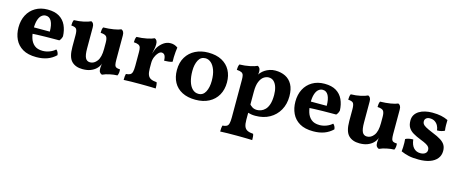

<svg xmlns="http://www.w3.org/2000/svg" viewBox="-42 -1045 4456 1868"><g transform="rotate(15 2186.0 -111.0)"><path d="M275.5 9Q191.4 9 138.4 -22.2Q85.4 -53.4 60.1 -106.9Q34.8 -160.3 34.8 -226.4Q34.8 -297.2 62.9 -351.2Q91 -405.2 143.3 -436.1Q195.5 -467 266.3 -467Q338.1 -467 383.4 -439.5Q428.6 -412 451 -363.7Q473.3 -315.4 475.8 -253.7Q469.2 -224.9 451.4 -206.7Q426 -206.7 389.9 -206.4Q353.8 -206.2 312.4 -205.7Q271 -205.2 228.6 -203.4Q186.2 -201.6 147.8 -199.1V-264.7H339.9Q339.9 -331.8 320.4 -368.6Q300.8 -405.4 263.6 -405.4Q240.1 -405.4 221 -389.6Q201.9 -373.8 190.9 -340.2Q179.8 -306.6 179.8 -252.6Q179.8 -201.5 192.8 -158.9Q205.8 -116.4 236.3 -91.1Q266.7 -65.8 319.5 -65.8Q354.1 -65.8 388.2 -78.7Q422.3 -91.6 445.7 -113.4Q455.3 -107.8 463 -92.8Q470.8 -77.8 471.3 -62.5Q433.6 -26.4 385.7 -8.7Q337.8 9 275.5 9Z M741.2 5.6Q669.5 5.6 630 -34.7Q590.4 -75 590.4 -177.7V-296.3Q590.4 -338.6 580.1 -356.3Q569.9 -374.1 526.5 -376.7Q526.5 -391.9 528.5 -406.4Q530.5 -420.9 536.6 -433.5Q590.1 -434.5 635.4 -444.7Q680.8 -455 704.3 -467Q717.5 -461.9 725.1 -449.3Q732.6 -436.6 732.6 -412.6V-201.7Q732.6 -134.7 747.2 -106.1Q761.8 -77.4 794.7 -77.4Q835.3 -77.4 864.4 -116.5Q893.4 -155.6 893.4 -237.4V-301.3Q893.4 -343.6 880.7 -361.3Q867.9 -379.1 820.5 -381.7Q820.5 -396.9 822.3 -411.4Q824.1 -425.9 830.7 -438.5Q887.9 -439.5 936.2 -447.7Q984.4 -456 1007.4 -467Q1020.6 -461.9 1028.1 -449.3Q1035.7 -436.6 1035.7 -412.6V-133.5L911.7 -97.6Q905.7 -79.9 896.4 -66.1Q887.1 -52.3 875.6 -41.3Q853.3 -20 820.1 -7.2Q786.9 5.6 741.2 5.6ZM937.5 9Q921.2 2.4 913.4 -9.7Q905.7 -21.8 905.7 -48.5Q905.7 -64.2 909 -85.5Q912.3 -106.8 918.3 -129.7L1035.7 -167.3Q1035.7 -136 1039.7 -118.4Q1043.7 -100.8 1056.4 -94.1Q1069.1 -87.3 1094.5 -86.8Q1096.6 -70.5 1094.8 -54.1Q1093.1 -37.7 1085.9 -23.6Q1050 -22.6 1010.2 -14.3Q970.4 -6.1 937.5 9Z M1371.6 -173.1Q1371.6 -130.1 1381.1 -106Q1390.7 -82 1412.5 -71.4Q1434.3 -60.8 1471.1 -58.3Q1475.6 -46.1 1476.9 -29.9Q1478.1 -13.6 1478.1 3Q1461.1 2 1435.3 1.5Q1409.6 1 1380.9 0.5Q1352.1 0 1323.9 0Q1279 0 1231.1 0.5Q1183.2 1 1155.4 3Q1155.4 -17.8 1156.6 -32.5Q1157.9 -47.1 1161.4 -58.3Q1188.4 -60.3 1203.2 -68.3Q1217.9 -76.3 1223.6 -97.4Q1229.4 -118.5 1229.4 -158.3V-227H1371.6ZM1371.6 -294.6V-208.8H1229.4V-318.2L1371.6 -412.6Q1371.6 -388 1366.1 -362.5Q1360.7 -337.1 1353 -302.3ZM1349.6 -297.9Q1358 -320.6 1366.1 -343.9Q1374.2 -367.1 1381.2 -379.1Q1403.2 -414.1 1435.3 -437.1Q1467.4 -460.1 1506.9 -460.1Q1545.9 -460.1 1578.5 -436.1Q1575.4 -416.4 1572.9 -390.5Q1570.4 -364.5 1569.6 -338.5Q1568.9 -312.6 1569.9 -290.9Q1555.2 -284.8 1530.8 -282.1Q1506.4 -279.3 1487.3 -279.3Q1485.9 -319.5 1474.7 -334.7Q1463.6 -350 1443.6 -350Q1428.6 -350 1411.8 -332.3Q1394.9 -314.7 1383.3 -286.6Q1371.6 -258.5 1371.6 -225.2ZM1229.4 -208.8V-296.3Q1229.4 -325 1224.9 -341.5Q1220.4 -358.1 1205 -366.4Q1189.5 -374.6 1156.5 -376.7Q1156.5 -391.9 1158.7 -406.6Q1161 -421.3 1167.6 -433.5Q1221 -434.5 1270.4 -444.7Q1319.8 -455 1343.3 -467Q1356.5 -461.9 1364.1 -449.3Q1371.6 -436.6 1371.6 -412.6Z M1878.7 9Q1799.7 9 1744 -19.7Q1688.3 -48.4 1659.6 -100.9Q1630.8 -153.3 1630.8 -224.3Q1630.8 -301.2 1664 -355.4Q1697.1 -409.7 1754.4 -438.4Q1811.7 -467 1883.4 -467Q1965.4 -467 2020.8 -437Q2076.3 -407 2104.6 -354.5Q2132.9 -302.1 2132.9 -233.2Q2132.9 -160 2101.8 -105.4Q2070.7 -50.9 2013.7 -21Q1956.6 9 1878.7 9ZM1892.5 -54.1Q1938.9 -54.1 1962.4 -98.4Q1985.9 -142.7 1985.9 -210.2Q1985.9 -273.8 1969.8 -317.7Q1953.6 -361.6 1927.6 -384.1Q1901.5 -406.5 1870.8 -406.5Q1823.8 -406.5 1801 -362.9Q1778.3 -319.3 1778.3 -254.2Q1778.3 -195.5 1791.6 -150.1Q1805 -104.7 1830.8 -79.4Q1856.6 -54.1 1892.5 -54.1Z M2192.4 245Q2192.4 224.2 2193.6 209.5Q2194.9 194.9 2198.4 183.7Q2225.4 181.7 2240.2 173.7Q2254.9 165.7 2260.6 144.6Q2266.4 123.5 2266.4 83.7V-296.3Q2266.4 -325 2261.9 -341.5Q2257.4 -358.1 2242 -366.4Q2226.5 -374.6 2193.5 -376.7Q2193.5 -391.9 2195.7 -406.6Q2198 -421.3 2204.6 -433.5Q2258 -434.5 2307.4 -444.7Q2356.8 -455 2380.3 -467Q2393.5 -461.9 2401.1 -449.3Q2408.6 -436.6 2408.6 -412.6Q2408.6 -398.4 2403.2 -380.5Q2397.7 -362.7 2387.7 -337L2408.6 -316.4V68.9Q2408.6 111.9 2418.1 136Q2427.7 160 2449.5 170.6Q2471.3 181.2 2508.1 183.7Q2512.6 195.9 2513.9 212.1Q2515.1 228.4 2515.1 245Q2498.1 244 2472.3 243.5Q2446.6 243 2417.9 242.5Q2389.1 242 2360.9 242Q2316 242 2268.1 242.5Q2220.2 243 2192.4 245ZM2481.7 9Q2458.9 9 2439.8 5.6Q2420.6 2.1 2397.7 -4.3V-97.5Q2415.1 -75.4 2435 -62.8Q2454.8 -50.1 2483.6 -50.1Q2502.5 -50.1 2523.8 -57.8Q2545.2 -65.5 2564.5 -84.9Q2583.9 -104.4 2595.8 -140.5Q2607.7 -176.7 2607.7 -234.1Q2607.7 -276.1 2597.3 -310.4Q2587 -344.8 2566.2 -365.2Q2545.4 -385.7 2513.4 -385.7Q2488.1 -385.7 2464 -369.3Q2439.9 -352.9 2424.3 -315.6Q2408.6 -278.3 2408.6 -215.6L2369.7 -318.5Q2385.8 -357.3 2399.8 -378.7Q2413.7 -400.1 2426 -411.3Q2437.1 -423.7 2456.6 -436.5Q2476.1 -449.3 2502.3 -458.1Q2528.4 -467 2558.3 -467Q2616.8 -467 2660.6 -445Q2704.5 -423.1 2729.6 -377.4Q2754.7 -331.7 2754.7 -259.7Q2754.7 -181 2720.6 -120.3Q2686.4 -59.5 2625.2 -25.2Q2564 9 2481.7 9Z M3064.5 9Q2980.4 9 2927.4 -22.2Q2874.4 -53.4 2849.1 -106.9Q2823.8 -160.3 2823.8 -226.4Q2823.8 -297.2 2851.9 -351.2Q2880 -405.2 2932.3 -436.1Q2984.5 -467 3055.3 -467Q3127.1 -467 3172.4 -439.5Q3217.6 -412 3240 -363.7Q3262.3 -315.4 3264.8 -253.7Q3258.2 -224.9 3240.4 -206.7Q3215 -206.7 3178.9 -206.4Q3142.8 -206.2 3101.4 -205.7Q3060 -205.2 3017.6 -203.4Q2975.2 -201.6 2936.8 -199.1V-264.7H3128.9Q3128.9 -331.8 3109.4 -368.6Q3089.8 -405.4 3052.6 -405.4Q3029.1 -405.4 3010 -389.6Q2990.9 -373.8 2979.9 -340.2Q2968.8 -306.6 2968.8 -252.6Q2968.8 -201.5 2981.8 -158.9Q2994.8 -116.4 3025.3 -91.1Q3055.7 -65.8 3108.5 -65.8Q3143.1 -65.8 3177.2 -78.7Q3211.3 -91.6 3234.7 -113.4Q3244.3 -107.8 3252 -92.8Q3259.8 -77.8 3260.3 -62.5Q3222.6 -26.4 3174.7 -8.7Q3126.8 9 3064.5 9Z M3530.2 5.6Q3458.5 5.6 3419 -34.7Q3379.4 -75 3379.4 -177.7V-296.3Q3379.4 -338.6 3369.1 -356.3Q3358.9 -374.1 3315.5 -376.7Q3315.5 -391.9 3317.5 -406.4Q3319.5 -420.9 3325.6 -433.5Q3379.1 -434.5 3424.4 -444.7Q3469.8 -455 3493.3 -467Q3506.5 -461.9 3514.1 -449.3Q3521.6 -436.6 3521.6 -412.6V-201.7Q3521.6 -134.7 3536.2 -106.1Q3550.8 -77.4 3583.7 -77.4Q3624.3 -77.4 3653.4 -116.5Q3682.4 -155.6 3682.4 -237.4V-301.3Q3682.4 -343.6 3669.7 -361.3Q3656.9 -379.1 3609.5 -381.7Q3609.5 -396.9 3611.3 -411.4Q3613.1 -425.9 3619.7 -438.5Q3676.9 -439.5 3725.2 -447.7Q3773.4 -456 3796.4 -467Q3809.6 -461.9 3817.1 -449.3Q3824.7 -436.6 3824.7 -412.6V-133.5L3700.7 -97.6Q3694.7 -79.9 3685.4 -66.1Q3676.1 -52.3 3664.6 -41.3Q3642.3 -20 3609.1 -7.2Q3575.9 5.6 3530.2 5.6ZM3726.5 9Q3710.2 2.4 3702.4 -9.7Q3694.7 -21.8 3694.7 -48.5Q3694.7 -64.2 3698 -85.5Q3701.3 -106.8 3707.3 -129.7L3824.7 -167.3Q3824.7 -136 3828.7 -118.4Q3832.7 -100.8 3845.4 -94.1Q3858.1 -87.3 3883.5 -86.8Q3885.6 -70.5 3883.8 -54.1Q3882.1 -37.7 3874.9 -23.6Q3839 -22.6 3799.2 -14.3Q3759.4 -6.1 3726.5 9Z M4299.5 -435.1Q4298.5 -409.6 4298.8 -382.3Q4299 -355 4303 -329Q4289.4 -321 4269.1 -316.1Q4248.8 -311.3 4227.4 -311.3Q4224.9 -337.2 4213.3 -358.8Q4201.7 -380.4 4181.3 -393.8Q4161 -407.2 4131.1 -407.2Q4107.9 -407.2 4094.1 -395.3Q4080.3 -383.5 4080.3 -364.2Q4080.3 -350.3 4087.1 -338.6Q4093.8 -327 4117.2 -313.2Q4140.6 -299.5 4189.4 -279.6Q4246 -257.5 4278.1 -236.7Q4310.1 -215.9 4323.6 -191.4Q4337.2 -167 4337.2 -133Q4337.2 -88.4 4311.6 -56.4Q4286 -24.4 4239.1 -7.7Q4192.1 9 4128.1 9Q4066 9 4026 0Q3986.1 -9 3947.9 -25.9Q3950.4 -44.5 3951.2 -67.3Q3952 -90 3951.7 -112Q3951.4 -133.9 3949.4 -149.9Q3962.7 -158.5 3984.7 -162.6Q4006.8 -166.7 4027 -166.7Q4033.5 -111 4059.8 -83.1Q4086.1 -55.2 4127.1 -55.2Q4157.1 -55.2 4175.2 -68.5Q4193.2 -81.8 4193.2 -104.6Q4193.2 -120.5 4185.5 -132.5Q4177.8 -144.4 4157.2 -156.4Q4136.5 -168.3 4096.7 -183.7Q4050 -202.1 4017.8 -221.1Q3985.6 -240.1 3969 -267.6Q3952.4 -295.2 3952.4 -337.8Q3952.4 -370.9 3967.3 -395.1Q3982.3 -419.4 4008.6 -435.5Q4034.9 -451.5 4068.6 -459.2Q4102.3 -467 4138.8 -467Q4191.6 -467 4229 -459Q4266.4 -451.1 4299.5 -435.1Z"/></g></svg>

Font: Vollkorn
Style: Regular
Weight: 400
Designer: Friedrich Althausen
Foundry: Friedrich Althausen
Version: Version 5.001